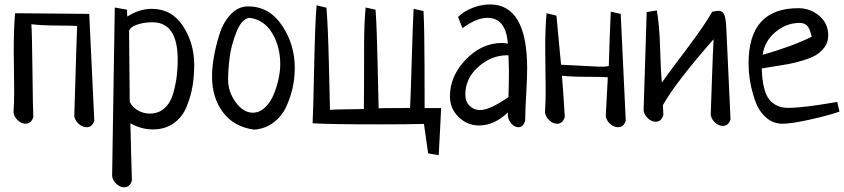

<svg xmlns="http://www.w3.org/2000/svg" viewBox="-20 -547 3745 852"><path d="M46.9 -488.3 376 -485.4 398.4 -11.7Q389.6 17.6 364.3 17.6Q346.7 17.6 330.1 3.4Q313.5 -10.7 309.6 -31.2Q310.5 -48.8 313 -142.1Q315.4 -235.4 318.4 -320.8Q321.3 -406.2 322.3 -431.6Q294.9 -433.6 241.2 -433.6Q168 -433.6 119.1 -439.5Q122.1 -407.2 124 -231.9Q126 -56.6 127.9 -28.3Q119.1 2 93.8 2Q76.2 2 60.1 -12.2Q43.9 -26.4 40 -46.9Q43 -95.7 43 -144.5Q43 -169.9 42 -228.5Q41 -287.1 41 -321.3Q41 -421.9 46.9 -488.3Z M489.3 -513.7 543.9 -503.9Q543.9 -483.4 544.9 -473.6Q598.6 -507.8 653.3 -507.8Q742.2 -507.8 792 -431.6Q841.8 -355.5 841.8 -258.8Q841.8 -210 834.5 -165.5Q827.1 -121.1 808.6 -74.7Q790 -28.3 751.5 -0.5Q712.9 27.3 658.2 27.3Q606.4 27.3 558.6 0Q562.5 170.9 565.4 253.9Q556.6 284.2 531.2 284.2Q513.7 284.2 497.6 270Q481.4 255.9 477.5 235.4ZM552.7 -410.2 555.7 -94.7Q567.4 -71.3 591.8 -57.1Q616.2 -43 645.5 -43Q683.6 -43 710.4 -67.4Q737.3 -91.8 748.5 -132.3Q759.8 -172.9 764.2 -208Q768.6 -243.2 768.6 -282.2Q768.6 -448.2 656.2 -448.2Q620.1 -448.2 589.4 -438Q558.6 -427.7 552.7 -410.2Z M920.9 -208Q920.9 -247.1 929.2 -294.9Q937.5 -342.8 954.1 -395.5Q970.7 -448.2 1003.9 -483.4Q1037.1 -518.6 1081.1 -518.6Q1174.8 -518.6 1231.4 -434.1Q1288.1 -349.6 1288.1 -246.1Q1288.1 -202.1 1278.8 -158.7Q1269.5 -115.2 1250 -73.2Q1230.5 -31.2 1193.8 -3.4Q1157.2 24.4 1108.4 28.3Q1018.6 16.6 969.7 -48.3Q920.9 -113.3 920.9 -208ZM1086.9 -467.8Q1052.7 -463.9 1029.3 -405.3Q1005.9 -346.7 999 -291.5Q992.2 -236.3 992.2 -194.3Q992.2 -139.6 1025.9 -93.3Q1059.6 -46.9 1101.6 -46.9Q1131.8 -46.9 1156.2 -70.3Q1180.7 -93.8 1194.8 -128.4Q1209 -163.1 1216.3 -198.2Q1223.6 -233.4 1223.6 -260.7Q1223.6 -340.8 1187.5 -400.4Q1151.4 -460 1086.9 -467.8Z M1926.8 141.6 1879.9 133.8 1861.3 2.9Q1783.2 4.9 1668 4.9Q1441.4 4.9 1367.2 0Q1370.1 -55.7 1374 -247.6Q1377.9 -439.5 1384.8 -523.4L1428.7 -512.7Q1435.5 -430.7 1439.5 -261.7Q1443.4 -92.8 1444.3 -59.6Q1465.8 -61.5 1522 -62Q1578.1 -62.5 1594.7 -63.5Q1595.7 -150.4 1595.7 -345.7Q1595.7 -441.4 1602.5 -513.7L1646.5 -503.9Q1652.3 -425.8 1655.8 -258.3Q1659.2 -90.8 1660.2 -66.4Q1678.7 -67.4 1730.5 -67.4Q1780.3 -67.4 1799.8 -68.4Q1802.7 -127 1807.1 -280.3Q1811.5 -433.6 1815.4 -507.8L1859.4 -498Q1863.3 -421.9 1863.8 -256.3Q1864.3 -90.8 1864.3 -67.4H1937.5Q1936.5 -41 1932.6 31.7Q1928.7 104.5 1926.8 141.6Z M2032.2 -421.9 2012.7 -471.7Q2038.1 -497.1 2077.1 -512.2Q2116.2 -527.3 2154.3 -527.3Q2319.3 -527.3 2319.3 -242.2Q2319.3 -203.1 2314.9 -127Q2310.5 -50.8 2310.5 -12.7Q2302.7 17.6 2280.3 17.6Q2262.7 17.6 2248 0Q2233.4 -17.6 2233.4 -39.1Q2233.4 -45.9 2234.4 -48.8Q2173.8 9.8 2105.5 9.8Q2053.7 9.8 2015.1 -27.8Q1976.6 -65.4 1976.6 -119.1Q1976.6 -210 2047.4 -283.2Q2118.2 -356.4 2208 -356.4Q2211.9 -356.4 2215.8 -356Q2219.7 -355.5 2225.1 -354.5Q2230.5 -353.5 2233.4 -353.5Q2225.6 -467.8 2142.6 -467.8Q2093.8 -467.8 2032.2 -421.9ZM2236.3 -116.2Q2238.3 -184.6 2238.3 -219.7Q2238.3 -249 2236.3 -301.8H2228.5Q2159.2 -300.8 2102.1 -250Q2044.9 -199.2 2044.9 -127Q2044.9 -95.7 2064 -77.1Q2083 -58.6 2110.4 -58.6Q2153.3 -58.6 2236.3 -116.2Z M2690.4 -495.1 2734.4 -485.4 2756.8 -11.7Q2748 17.6 2722.7 17.6Q2705.1 17.6 2688.5 3.4Q2671.9 -10.7 2668 -31.2Q2668 -34.2 2676.8 -196.3V-204.1Q2649.4 -206.1 2595.7 -206.1Q2514.6 -206.1 2473.6 -210.9Q2478.5 -154.3 2486.3 -28.3Q2477.5 2 2452.1 2Q2434.6 2 2418.5 -12.2Q2402.3 -26.4 2398.4 -46.9Q2401.4 -95.7 2401.4 -144.5Q2401.4 -175.8 2400.4 -238.3Q2399.4 -300.8 2399.4 -331.1Q2399.4 -424.8 2405.3 -488.3L2449.2 -477.5Q2468.8 -265.6 2469.7 -259.8Q2636.7 -251 2641.6 -251Q2681.6 -251 2681.6 -255.9Q2681.6 -275.4 2685.5 -379.9Q2689.5 -484.4 2690.4 -495.1Z M2921.9 -81.1Q2921.9 -64.5 2923.8 -37.1Q2915 -6.8 2889.6 -6.8Q2872.1 -6.8 2856 -21Q2839.8 -35.2 2835.9 -55.7Q2838.9 -134.8 2843.3 -287.1Q2847.7 -439.5 2849.6 -493.2L2894.5 -501Q2906.2 -438.5 2909.2 -335Q2912.1 -231.4 2917 -180.7Q2935.5 -208 3022.5 -323.2Q3109.4 -438.5 3140.6 -495.1Q3162.1 -499 3168 -499Q3186.5 -499 3193.8 -482.4Q3201.2 -465.8 3203.1 -419.9L3221.7 -17.6Q3212.9 11.7 3187.5 11.7Q3169.9 11.7 3153.8 -2.4Q3137.7 -16.6 3133.8 -37.1Q3134.8 -69.3 3139.2 -194.8Q3143.6 -320.3 3146.5 -373Q2979.5 -182.6 2921.9 -81.1Z M3695.3 -94.7 3705.1 -51.8Q3662.1 -36.1 3577.6 -17.1Q3493.2 2 3452.1 2Q3410.2 2 3378.9 -25.9Q3347.7 -53.7 3332 -97.2Q3316.4 -140.6 3309.1 -183.1Q3301.8 -225.6 3301.8 -266.6Q3301.8 -510.7 3522.5 -510.7Q3575.2 -510.7 3615.2 -477.1Q3655.3 -443.4 3655.3 -389.6Q3655.3 -360.4 3639.2 -337.9Q3623 -315.4 3600.1 -302.2Q3577.1 -289.1 3541.5 -278.3Q3505.9 -267.6 3478.5 -262.7Q3451.2 -257.8 3413.1 -252Q3375 -246.1 3360.4 -243.2Q3361.3 -214.8 3363.8 -193.4Q3366.2 -171.9 3373.5 -147Q3380.9 -122.1 3393.1 -106Q3405.3 -89.8 3426.8 -79.1Q3448.2 -68.4 3477.5 -68.4Q3512.7 -68.4 3563.5 -74.7Q3614.3 -81.1 3653.8 -87.9Q3693.4 -94.7 3695.3 -94.7ZM3364.3 -303.7Q3497.1 -341.8 3582 -383.8Q3575.2 -416 3563.5 -430.7Q3551.8 -445.3 3528.3 -445.3Q3468.8 -445.3 3420.4 -404.3Q3372.1 -363.3 3364.3 -303.7Z"/></svg>

Font: Neucha
Style: Regular
Weight: 400
Designer: Jovanny Lemonad
Foundry: Jovanny Lemonad
Version: Version 001.001